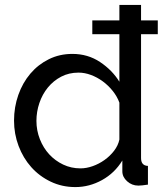

<svg xmlns="http://www.w3.org/2000/svg" viewBox="-20 -750 669 780"><path d="M286 10Q232 10 186 -12Q140 -34 107 -71Q74 -108 55.5 -157Q37 -206 37 -260Q37 -315 54.5 -364.5Q72 -414 103.5 -451Q135 -488 178.5 -509.5Q222 -531 274 -531Q337 -531 386.5 -498Q436 -465 465 -418V-611H355V-667H465V-730H553V-667H621V-611H553V-108Q553 -77 581 -76V0Q567 2 558.5 3Q550 4 542 4Q516 4 496.5 -13.5Q477 -31 477 -54V-98Q446 -47 394.5 -18.5Q343 10 286 10ZM307 -66Q331 -66 356.5 -75Q382 -84 404.5 -100Q427 -116 443.5 -137.5Q460 -159 465 -183V-333Q456 -358 438 -380.5Q420 -403 397.5 -419.5Q375 -436 349.5 -445.5Q324 -455 299 -455Q260 -455 228.5 -438.5Q197 -422 174.5 -394.5Q152 -367 140 -331.5Q128 -296 128 -259Q128 -220 142 -184.5Q156 -149 180 -123Q204 -97 236.5 -81.5Q269 -66 307 -66Z"/></svg>

Font: Raleway Medium Alt1
Style: Regular
Weight: 500
Designer: Matt McInerney, Pablo Impallari, Rodrigo Fuenzalida
Foundry: Matt McInerney, Pablo Impallari, Rodrigo Fuenzalida
Version: Version 3.000g; ttfautohint (v1.5) -l 8 -r 28 -G 28 -x 14 -D